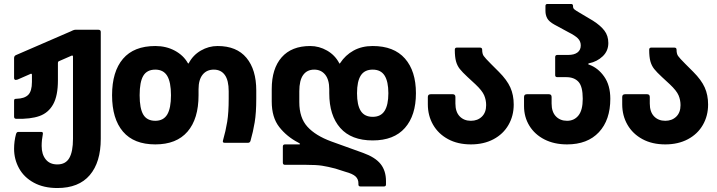

<svg xmlns="http://www.w3.org/2000/svg" viewBox="-20 -720 3616 968"><path d="M51 30Q51 -8 61 -45Q63 -50 65.5 -52.5Q68 -55 73 -55H188Q198 -55 196 -44Q190 -14 190 16Q190 58 210.5 83.5Q231 109 269 109Q311 109 329.5 76.5Q348 44 348 -20V-435Q348 -438 346 -439.5Q344 -441 340 -439L276 -411Q272 -409 272 -403V-315Q272 -237 248 -194Q224 -151 179 -135Q134 -119 62 -121Q51 -121 51 -132V-212Q51 -218 53.5 -220Q56 -222 63 -222Q103 -223 122 -241.5Q141 -260 141 -307V-343Q141 -347 138.5 -348Q136 -349 133 -347L69 -319Q63 -317 60 -317Q51 -317 51 -327V-427Q51 -438 60 -442L337 -562Q339 -563 346.5 -566.5Q354 -570 360 -570H476Q488 -570 488 -559V-20Q488 98 432.5 163Q377 228 269 228Q200 228 150.5 201Q101 174 76 128.5Q51 83 51 30Z M545 -240Q545 -359 600 -423.5Q655 -488 763 -488Q818 -488 861.5 -464.5Q905 -441 927 -402Q928 -400 929.5 -400Q931 -400 932 -402Q953 -442 992.5 -465Q1032 -488 1077 -488Q1173 -488 1222.5 -428.5Q1272 -369 1272 -264V-223Q1272 -151 1264 -103Q1256 -55 1243 -10Q1240 0 1230 0H1113Q1101 0 1104 -11Q1118 -60 1125.5 -106Q1133 -152 1133 -223V-260Q1133 -315 1113.5 -342Q1094 -369 1058 -369Q1022 -369 1001.5 -343.5Q981 -318 981 -270V-240Q981 -121 925.5 -56.5Q870 8 763 8Q655 8 600 -56.5Q545 -121 545 -240ZM763 -111Q804 -111 823 -142.5Q842 -174 842 -240Q842 -306 823 -337.5Q804 -369 763 -369Q721 -369 702.5 -338Q684 -307 684 -240Q684 -173 702.5 -142Q721 -111 763 -111Z M1787 210V204Q1787 183 1772.5 169.5Q1758 156 1721 146L1671 130Q1633 120 1604 115.5Q1575 111 1524 111H1417Q1406 111 1406 100V19Q1406 8 1417 8H1487Q1493 8 1493 6Q1493 4 1484 -1Q1426 -31 1388 -79.5Q1350 -128 1350 -208V-271Q1350 -374 1400 -431Q1450 -488 1544 -488Q1589 -488 1629 -465Q1669 -442 1690 -402Q1692 -397 1695 -402Q1721 -442 1762.5 -465Q1804 -488 1859 -488Q1966 -488 2021.5 -425Q2077 -362 2077 -250Q2077 -138 2021.5 -75Q1966 -12 1859 -12Q1751 -12 1695.5 -75Q1640 -138 1640 -250V-270Q1640 -318 1619.5 -343.5Q1599 -369 1564 -369Q1528 -369 1508.5 -342Q1489 -315 1489 -260V-205Q1489 -126 1530 -81Q1571 -36 1650 -7L1811 51Q1872 73 1899 107Q1926 141 1926 193V210Q1926 220 1916 220H1797Q1787 220 1787 210ZM1859 -131Q1900 -131 1919 -161Q1938 -191 1938 -250Q1938 -309 1919 -339Q1900 -369 1859 -369Q1818 -369 1799 -339.5Q1780 -310 1780 -250Q1780 -190 1799 -160.5Q1818 -131 1859 -131Z M2137 -194V-231Q2137 -245 2152 -245H2262Q2276 -245 2276 -231V-198Q2276 -156 2297.5 -133.5Q2319 -111 2354 -111Q2388 -111 2409.5 -132Q2431 -153 2431 -190Q2431 -216 2421 -239.5Q2411 -263 2377 -295L2337 -332Q2311 -356 2298 -372.5Q2285 -389 2279 -411Q2273 -433 2273 -469Q2273 -480 2283 -480H2400Q2411 -480 2411 -469Q2411 -449 2418.5 -438Q2426 -427 2455 -398L2495 -358Q2536 -317 2553 -279Q2570 -241 2570 -193Q2570 -136 2543.5 -90Q2517 -44 2468 -18Q2419 8 2354 8Q2288 8 2239 -18.5Q2190 -45 2163.5 -91Q2137 -137 2137 -194Z M2622 -185V-231Q2622 -245 2637 -245H2747Q2761 -245 2761 -231V-198Q2761 -156 2782.5 -133.5Q2804 -111 2839 -111Q2875 -111 2896.5 -138Q2918 -165 2918 -222Q2918 -284 2896.5 -307.5Q2875 -331 2835 -331H2790Q2779 -331 2779 -341V-432Q2779 -443 2790 -443H2844Q2875 -443 2891.5 -455.5Q2908 -468 2908 -491Q2908 -512 2893.5 -526.5Q2879 -541 2847 -557L2775 -596Q2748 -611 2739 -627.5Q2730 -644 2730 -665V-690Q2730 -700 2740 -700H2859Q2869 -700 2869 -690V-688Q2869 -679 2875 -673.5Q2881 -668 2900 -657L2969 -616Q3007 -592 3027 -566Q3047 -540 3047 -503Q3047 -463 3018.5 -436Q2990 -409 2950 -401Q2946 -400 2945.5 -397.5Q2945 -395 2950 -394Q2995 -378 3026 -334Q3057 -290 3057 -222Q3057 -115 2999.5 -53.5Q2942 8 2839 8Q2774 8 2725 -17Q2676 -42 2649 -86Q2622 -130 2622 -185Z M3117 -194V-231Q3117 -245 3132 -245H3242Q3256 -245 3256 -231V-198Q3256 -156 3277.5 -133.5Q3299 -111 3334 -111Q3368 -111 3389.5 -132Q3411 -153 3411 -190Q3411 -216 3401 -239.5Q3391 -263 3357 -295L3317 -332Q3291 -356 3278 -372.5Q3265 -389 3259 -411Q3253 -433 3253 -469Q3253 -480 3263 -480H3380Q3391 -480 3391 -469Q3391 -449 3398.5 -438Q3406 -427 3435 -398L3475 -358Q3516 -317 3533 -279Q3550 -241 3550 -193Q3550 -136 3523.5 -90Q3497 -44 3448 -18Q3399 8 3334 8Q3268 8 3219 -18.5Q3170 -45 3143.5 -91Q3117 -137 3117 -194Z"/></svg>

Font: Barlow GEO Bold
Style: Regular
Weight: 700
Designer: Jeremy Tribby
Foundry: Tribby Type
Version: Version 1.408